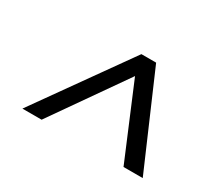

<svg xmlns="http://www.w3.org/2000/svg" viewBox="-81 -848 744 666"><g transform="rotate(30 291.0 -515.0)"><path d="M321 -700H380L540 -330H463L329 -649H358L135 -330H58Z"/></g></svg>

Font: Pathway Extreme 28pt Medium
Style: Italic
Weight: 500
Italic angle: -8°
Designer: Eduardo Rodriguez Tunni
Foundry: Eduardo Rodriguez Tunni
Version: Version 1.001;gftools[0.9.26]